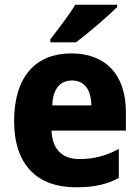

<svg xmlns="http://www.w3.org/2000/svg" viewBox="-20 -837 593 816"><path d="M478 -807V-817H300C273 -772 227 -713 194 -670V-657H303C354 -695 441 -770 478 -807ZM283 -610C133 -610 40 -513 40 -322C40 -135 140 -41 302 -41C380 -41 434 -53 485 -81V-204C428 -174 379 -161 317 -161C242 -161 202 -205 199 -282H515V-360C515 -521 428 -610 283 -610ZM286 -495C340 -495 368 -453 368 -389H202C205 -464 239 -495 286 -495Z"/></svg>

Font: Noto Sans Tamil UI SemiCondensed ExtraBold
Style: Regular
Weight: 800
Width: 4
Designer: Jelle Bosma - Monotype Design Team
Foundry: Monotype Imaging Inc.
Version: Version 2.004